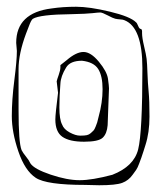

<svg xmlns="http://www.w3.org/2000/svg" viewBox="-20 -542 488 569"><path d="M30 -391 28 -415Q28 -504 133 -517Q166 -522 205.5 -522Q245 -522 305.5 -507.5Q366 -493 383 -476Q386 -474 389.5 -465Q393 -456 398 -456Q401 -454 401 -450V-444Q401 -430 407 -405Q413 -380 414.5 -367.5Q416 -355 417 -325.5Q418 -296 420.5 -270Q423 -244 423 -196.5Q423 -149 411 -112Q410 -109 405.5 -94.5Q401 -80 399 -75Q397 -70 392.5 -57.5Q388 -45 383.5 -38.5Q379 -32 373 -24Q361 -7 342 0Q323 7 274 7L232 6Q118 6 86 -15Q54 -36 34.5 -93Q15 -150 15 -198Q15 -246 22.5 -304.5Q30 -363 30 -391ZM402 -340Q402 -461 349 -482Q345 -484 336.5 -484.5Q328 -485 321.5 -486.5Q315 -488 299 -496.5Q283 -505 277 -505Q271 -505 254 -503Q237 -501 192 -500Q97 -499 77 -486Q72 -482 65.5 -464Q59 -446 57 -442Q35 -383 35 -337V-217Q35 -119 44 -97Q48 -89 57 -78Q66 -67 70 -58Q81 -41 130 -24.5Q179 -8 216 -8Q253 -8 313 -24Q377 -49 389.5 -99.5Q402 -150 402 -340ZM152 -267 148 -301Q149 -306 154 -320Q159 -334 159 -343V-349Q163 -352 178 -364Q206 -388 227.5 -388Q249 -388 273 -359Q297 -330 300 -308.5Q303 -287 303 -280L299 -171Q297 -146 284.5 -134Q272 -122 229 -122Q186 -122 165 -136.5Q144 -151 144 -188Q144 -203 152 -267ZM272 -195Q284 -238 284 -277.5Q284 -317 271 -337.5Q258 -358 223 -362Q188 -362 176 -342Q160 -316 159 -294Q156 -259 156 -223.5Q156 -188 164 -173Q169 -159 186.5 -149.5Q204 -140 217.5 -140Q231 -140 237.5 -141.5Q244 -143 249 -147.5Q254 -152 257 -155Q260 -158 263.5 -167Q267 -176 268 -179Q269 -182 272 -195Z"/></svg>

Font: Londrina Sketch
Style: Regular
Weight: 400
Designer: Marcelo Magalhaes
Foundry: Marcelo Magalhaes
Version: Version 1.001 2011